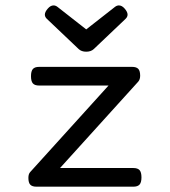

<svg xmlns="http://www.w3.org/2000/svg" viewBox="-20 -703 640 723"><path d="M512.7 -35.2Q512.7 -16.1 505.6 -8.1Q498.5 0 481.9 0H161.6H117.7Q101.1 0 94 -7.6Q86.9 -15.1 86.9 -33.2Q86.9 -47.9 93.8 -55.2L388.7 -380.9H127.4Q110.8 -380.9 103.8 -388.9Q96.7 -397 96.7 -416Q96.7 -435.1 103.8 -443.1Q110.8 -451.2 127.4 -451.2H434.1H477.1Q493.7 -451.2 500.7 -443.6Q507.8 -436 507.8 -418Q507.8 -403.8 500.5 -395.5L206.1 -70.3H481.9Q498.5 -70.3 505.6 -62.3Q512.7 -54.2 512.7 -35.2ZM276.4 -518.1 156.7 -631.8Q148.9 -639.2 148.9 -647.9Q148.9 -658.2 160.2 -670.9Q170.4 -682.6 181.6 -682.6Q189.5 -682.6 196.8 -676.8L304.7 -592.3L412.6 -676.8Q419.9 -682.6 427.7 -682.6Q439 -682.6 449.2 -670.9Q460.4 -658.2 460.4 -647.9Q460.4 -639.2 452.6 -631.8L333 -518.1Q322.3 -508.3 304.7 -508.3Q287.1 -508.3 276.4 -518.1Z"/></svg>

Font: Courier Prime Code
Style: Regular
Weight: 400
Designer: Alan Dague-Greene
Foundry: Quote-Unquote Apps
Version: Version 3.0318